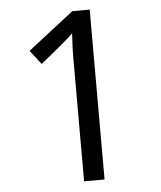

<svg xmlns="http://www.w3.org/2000/svg" viewBox="-52 -759 675 804"><g transform="rotate(-5 286.0 -357.0)"><path d="M355 0H269V-499Q269 -542 270 -568Q271 -594 273 -622Q257 -606 244 -595Q231 -584 211 -567L135 -505L89 -564L282 -714H355Z"/></g></svg>

Font: Noto Sans Javanese
Style: Regular
Weight: 400
Designer: Monotype Design Team
Foundry: Monotype Imaging Inc.
Version: Version 2.004